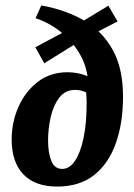

<svg xmlns="http://www.w3.org/2000/svg" viewBox="-20 -674 494 707"><path d="M191 13Q109 13 66 -32Q23 -77 23 -160Q23 -224 48 -280.5Q73 -337 119 -372.5Q165 -408 229 -408Q247 -408 265.5 -404.5Q284 -401 299.5 -394.5Q315 -388 323 -377L300 -332Q292 -337 280 -340Q268 -343 257 -343Q220 -343 198 -314Q176 -285 166.5 -242Q157 -199 157 -157Q157 -111 169 -81.5Q181 -52 209 -52Q236 -52 256 -81.5Q276 -111 287.5 -165Q299 -219 299 -292Q299 -310 298 -324Q297 -338 295 -352L305 -370Q301 -429 273 -476.5Q245 -524 202.5 -557.5Q160 -591 111 -607L132 -654Q221 -638 288.5 -599Q356 -560 394.5 -491.5Q433 -423 433 -318Q433 -220 406 -145Q379 -70 325.5 -28.5Q272 13 191 13ZM143 -441 110 -500 247 -573 379 -653 413 -595 283 -528Z"/></svg>

Font: Yrsa
Style: Bold Italic
Weight: 700
Italic angle: -7.10001°
Version: Version 2.004